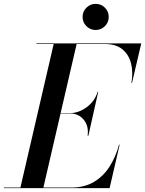

<svg xmlns="http://www.w3.org/2000/svg" viewBox="-66 -975 752 995"><path d="M362 -887.3Q362 -915.5 381.8 -935.2Q401.5 -955 429.7 -955Q457.9 -955 477.7 -935.2Q497.4 -915.5 497.4 -887.3Q497.4 -859.1 477.7 -839.3Q457.9 -819.6 429.7 -819.6Q401.5 -819.6 381.8 -839.3Q362 -859.1 362 -887.3ZM298 -387H247.8L158.8 -3H303Q371.5 -3 420.5 -32.1Q469.5 -61.1 501.5 -111.3Q533.5 -161.5 551 -225H554L502 0H-46V-3H39.8L212.2 -747H123V-750H666L618 -545H615Q624.5 -598.5 613.6 -644.6Q602.6 -690.6 569.1 -718.8Q535.5 -747 477 -747H331.2L248.2 -389H298Q340.8 -389 382.5 -418.9Q424.2 -448.8 440 -499H443L392 -272H388Q394.8 -322.2 367.8 -354.6Q340.8 -387 298 -387Z"/></svg>

Font: Bodoni* 72 Medium
Style: Italic
Weight: 500
Italic angle: -13°
Version: Version 1.002; ttfautohint (v0.97) -l 8 -r 50 -G 200 -x 14 -